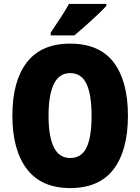

<svg xmlns="http://www.w3.org/2000/svg" viewBox="-20 -947 714 977"><path d="M631 -358Q631 -182 558 -86Q485 10 337 10Q191 10 117 -86.5Q43 -183 43 -359Q43 -534 116.5 -629.5Q190 -725 337 -725Q486 -725 558.5 -629.5Q631 -534 631 -358ZM227 -358Q227 -252 254 -197.5Q281 -143 337 -143Q395 -143 420.5 -196.5Q446 -250 446 -358Q446 -466 420 -520.5Q394 -575 337 -575Q281 -575 254 -519.5Q227 -464 227 -358ZM521 -917Q505 -899 476.5 -872Q448 -845 416.5 -817Q385 -789 359 -767H238V-781Q262 -817 287.5 -855.5Q313 -894 331 -927H521Z"/></svg>

Font: Noto Sans Khmer UI Condensed Black
Style: Regular
Weight: 900
Width: 3
Designer: Danh Hong and the Monotype Design Team
Foundry: Monotype Imaging Inc.
Version: Version 2.002; ttfautohint (v1.8.4.7-5d5b)